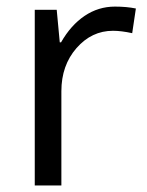

<svg xmlns="http://www.w3.org/2000/svg" viewBox="-20 -565 448 585"><path d="M330.1 -544.9Q365.7 -544.9 394 -539.1L382.8 -463.9Q349.6 -471.2 324.2 -471.2Q259.3 -471.2 213.1 -418.5Q167 -365.7 167 -287.1V0H85.9V-535.2H152.8L162.1 -436H166Q195.8 -488.3 237.8 -516.6Q279.8 -544.9 330.1 -544.9Z"/></svg>

Font: f5_51262 
Style: Regular
Weight: 400
Foundry: Ascender Corporation
Version: Version 1.10